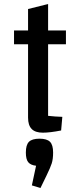

<svg xmlns="http://www.w3.org/2000/svg" viewBox="-20 -652 394 958"><path d="M50 0ZM220 -431V-74Q256 -70 291 -69L285 -1Q229 10 194 10Q156 10 138 -8.5Q120 -27 120 -65V-431H50V-500H120V-607L220 -632V-500H309V-431ZM139 273 160 175Q133 172 121 157.5Q109 143 109 109Q109 71 124.5 55.5Q140 40 177 40Q214 40 229.5 55.5Q245 71 245 109Q245 142 238 163.5Q231 185 213 222L182 286Z"/></svg>

Font: Changa
Style: Regular
Weight: 400
Designer: Eduardo Rodriguez Tunni
Foundry: Eduardo Rodriguez Tunni
Version: Version 2.002; ttfautohint (v1.5.10-5e6f)